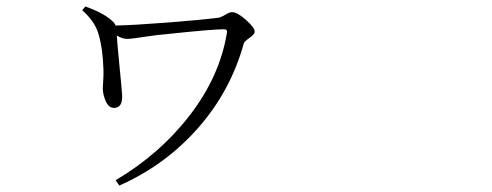

<svg xmlns="http://www.w3.org/2000/svg" viewBox="-20 -532 1540 601"><path d="M237.3 -500 247.1 -511.7Q310.5 -489.3 336.9 -460.9Q340.8 -455.1 341.8 -452.1Q396.5 -453.1 503.9 -461.4Q611.3 -469.7 664.1 -476.6Q670.9 -477.5 685.1 -485.8Q699.2 -494.1 706.1 -494.1Q722.7 -494.1 750 -469.7Q777.3 -445.3 777.3 -432.6Q777.3 -424.8 761.2 -413.6Q745.1 -402.3 743.2 -396.5Q702.1 -247.1 599.6 -130.9Q497.1 -14.6 353.5 48.8L341.8 32.2Q480.5 -49.8 574.2 -171.4Q668 -293 690.4 -429.7Q692.4 -440.4 680.7 -440.4Q643.6 -440.4 498 -424.8Q474.6 -422.9 447.3 -418.9Q419.9 -415 403.3 -412.6Q386.7 -410.2 378.9 -410.2Q362.3 -410.2 345.7 -420.9Q346.7 -399.4 354 -325.2Q361.3 -251 362.3 -234.4Q364.3 -194.3 336.9 -194.3Q320.3 -194.3 311 -215.3Q301.8 -236.3 301.8 -255.9Q301.8 -261.7 303.2 -281.7Q304.7 -301.8 303.7 -316.4Q301.8 -378.9 289.1 -422.9Q278.3 -463.9 237.3 -500Z"/></svg>

Font: Bpmf Zihi Serif Light
Style: Light
Weight: 300
Foundry: But Ko
Version: Version 1.320